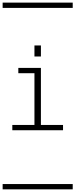

<svg xmlns="http://www.w3.org/2000/svg" viewBox="-20 -990 570 1453"><path d="M289.6 -646V-562.5H240.7V-646ZM73.2 -4.4V-44.4H240.7V-436H118.7V-476.1H289.6V-44.4H457V-4.4ZM0 402.8H530.3V442.9H0ZM0 -970.2H530.3V-930.2H0Z"/></svg>

Font: AzarMehrMSRS1
Style: Regular
Weight: 1
Designer: Amin Abedi
Version: Version 1.00